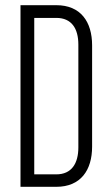

<svg xmlns="http://www.w3.org/2000/svg" viewBox="-20 -720 418 740"><path d="M59 -700V0H197C291 0 335 -64 335 -155V-545C335 -636 291 -700 197 -700ZM112 -651H197C256 -651 282 -610 282 -548V-152C282 -90 256 -48 197 -48H112Z"/></svg>

Font: Modon Arabic
Style: Regular
Weight: 400
Designer: Ahmedzaza
Foundry: Ahmedzaza
Version: Version 2.010